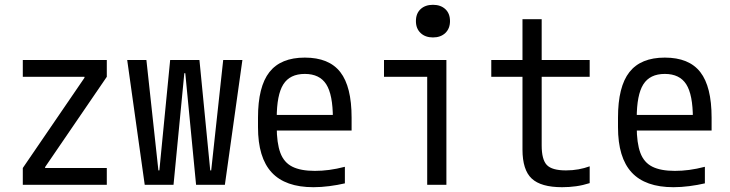

<svg xmlns="http://www.w3.org/2000/svg" viewBox="-20 -770 3040 800"><path d="M75 0V-70L332 -446V-450H75V-520H425V-450L168 -74V-70H425V0Z M583 0 510 -520H590L640 -60H644L689 -520H811L856 -60H860L910 -520H990L917 0H797L752 -465H748L703 0Z M1286 10Q1169 10 1112 -51.5Q1055 -113 1055 -240V-280Q1055 -409 1102.5 -469.5Q1150 -530 1250 -530Q1351 -530 1398 -469.5Q1445 -409 1445 -280V-226H1094V-291H1385L1367 -268V-277Q1367 -375 1339.5 -418.5Q1312 -462 1250 -462Q1188 -462 1160.5 -418.5Q1133 -375 1133 -277V-243Q1133 -174 1148 -133.5Q1163 -93 1198 -75.5Q1233 -58 1292 -58Q1321 -58 1351.5 -62Q1382 -66 1417 -75V-6Q1387 1 1352.5 5.5Q1318 10 1286 10Z M1760 0V-450H1580V-520H1840V0ZM1784 -614Q1752 -614 1732.5 -632.5Q1713 -651 1713 -682Q1713 -714 1732.5 -732Q1752 -750 1784 -750Q1816 -750 1835.5 -732Q1855 -714 1855 -682Q1855 -651 1835.5 -632.5Q1816 -614 1784 -614Z M2322 10Q2234 10 2195.5 -26Q2157 -62 2157 -147V-450H2027V-520H2157V-690H2237V-520H2437V-450H2237V-164Q2237 -105 2258.5 -82.5Q2280 -60 2338 -60Q2366 -60 2390.5 -64.5Q2415 -69 2437 -77V-7Q2409 2 2380.5 6Q2352 10 2322 10Z M2786 10Q2669 10 2612 -51.5Q2555 -113 2555 -240V-280Q2555 -409 2602.5 -469.5Q2650 -530 2750 -530Q2851 -530 2898 -469.5Q2945 -409 2945 -280V-226H2594V-291H2885L2867 -268V-277Q2867 -375 2839.5 -418.5Q2812 -462 2750 -462Q2688 -462 2660.5 -418.5Q2633 -375 2633 -277V-243Q2633 -174 2648 -133.5Q2663 -93 2698 -75.5Q2733 -58 2792 -58Q2821 -58 2851.5 -62Q2882 -66 2917 -75V-6Q2887 1 2852.5 5.5Q2818 10 2786 10Z"/></svg>

Font: M PLUS Code Latin
Style: Regular
Weight: 400
Designer: Coji Morishita
Foundry: UNDERFOREST DESIGN
Version: Version 1.002; ttfautohint (v1.8.3)